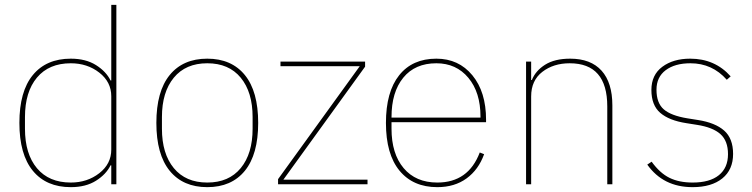

<svg xmlns="http://www.w3.org/2000/svg" viewBox="-20 -760 3103 792"><path d="M439 0V-78H436Q418 -41 376 -14.5Q334 12 272 12Q171 12 115.5 -55.5Q60 -123 60 -253Q60 -383 115.5 -450.5Q171 -518 272 -518Q334 -518 376 -491.5Q418 -465 436 -428H439V-740H460V0ZM272 -7Q340 -7 389.5 -45.5Q439 -84 439 -143V-363Q439 -422 389.5 -460.5Q340 -499 272 -499Q182 -499 132.5 -440Q83 -381 83 -277V-229Q83 -125 132.5 -66Q182 -7 272 -7Z M990 -55.5Q935 12 835 12Q735 12 680 -55.5Q625 -123 625 -253Q625 -383 680 -450.5Q735 -518 835 -518Q935 -518 990 -450.5Q1045 -383 1045 -253Q1045 -123 990 -55.5ZM1022 -229V-277Q1022 -380 973 -439.5Q924 -499 835 -499Q746 -499 697 -439.5Q648 -380 648 -277V-229Q648 -126 697 -66.5Q746 -7 835 -7Q924 -7 973 -66.5Q1022 -126 1022 -229Z M1496 0H1127V-21L1464 -487H1137V-506H1486V-485L1149 -19H1496Z M1784 12Q1684 12 1628 -56Q1572 -124 1572 -253Q1572 -381 1626.5 -449.5Q1681 -518 1780 -518Q1872 -518 1928.5 -449.5Q1985 -381 1985 -266V-256H1595V-229Q1595 -126 1645 -66.5Q1695 -7 1784 -7Q1912 -7 1959 -131L1977 -124Q1954 -60 1904.5 -24Q1855 12 1784 12ZM1780 -499Q1692 -499 1643.5 -439.5Q1595 -380 1595 -277V-275H1962V-279Q1962 -379 1912 -439Q1862 -499 1780 -499Z M2171 0H2150V-506H2171V-430H2174Q2189 -468 2228.5 -493Q2268 -518 2332 -518Q2417 -518 2461.5 -468.5Q2506 -419 2506 -325V0H2485V-321Q2485 -499 2330 -499Q2263 -499 2217 -463.5Q2171 -428 2171 -362Z M2837 12Q2716 12 2650 -81L2668 -93Q2702 -46 2741.5 -26.5Q2781 -7 2837 -7Q2908 -7 2945.5 -37.5Q2983 -68 2983 -124Q2983 -179 2951.5 -207Q2920 -235 2855 -245L2811 -252Q2740 -263 2703.5 -294.5Q2667 -326 2667 -389Q2667 -451 2712 -484.5Q2757 -518 2827 -518Q2929 -518 2994 -445L2978 -431Q2918 -499 2828 -499Q2764 -499 2726 -470.5Q2688 -442 2688 -390Q2688 -335 2718 -309Q2748 -283 2815 -272L2859 -265Q2930 -254 2967 -221.5Q3004 -189 3004 -125Q3004 -60 2959.5 -24Q2915 12 2837 12Z"/></svg>

Font: IBM Plex Sans Thin
Style: Regular
Weight: 100
Designer: Mike Abbink, Paul van der Laan, Pieter van Rosmalen
Foundry: Bold Monday
Version: Version 3.0